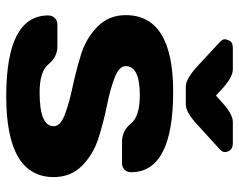

<svg xmlns="http://www.w3.org/2000/svg" viewBox="-98 -686 793 638"><g transform="rotate(90 299.0 -366.5)"><path d="M29.8 -387.2Q29.8 -544.9 284.2 -544.9Q551.8 -544.9 551.8 -404.8Q551.8 -392.1 543.5 -383.5Q535.2 -375 522 -375H449.2Q414.1 -375 390.1 -404.5Q366.2 -434.1 295.9 -434.1Q199.2 -434.1 199.2 -387.2Q199.2 -365.2 237.1 -350.6Q274.9 -335.9 329.3 -325Q383.8 -314 438 -296.9Q492.2 -279.8 530 -242.4Q567.9 -205.1 567.9 -147.9Q567.9 9.8 299.3 9.8Q30.8 9.8 30.8 -129.9Q30.8 -143.1 39.3 -151.6Q47.9 -160.2 61 -160.2H133.8Q168.9 -160.2 192.9 -130.6Q216.8 -101.1 287.1 -101.1Q398.9 -101.1 398.9 -147.9Q398.9 -169.9 361.1 -184.6Q323.2 -199.2 268.6 -210.7Q213.9 -222.2 159.9 -239Q106 -255.9 67.9 -293.5Q29.8 -331.1 29.8 -387.2ZM119.1 -700.2Q109.9 -709 109.9 -716.1Q109.9 -723.1 115.5 -733.2Q121.1 -743.2 139.2 -743.2H210Q237.8 -743.2 280.8 -702.1L296.9 -687L314 -702.1Q356.9 -743.2 384.8 -743.2H456.1Q474.1 -743.2 481.9 -729Q484.9 -723.1 484.9 -716.1Q484.9 -709 476.1 -700.2L398.9 -629.9Q354 -586.9 327.1 -586.9H267.1Q240.2 -586.9 194.8 -629.9Z"/></g></svg>

Font: Days One
Style: Regular
Weight: 400
Designer: Alexander Kalachev, Alexey Maslov, Jovanny Lemonad
Foundry: Alexander Kalachev, Alexey Maslov, Jovanny Lemonad
Version: Version 1.002